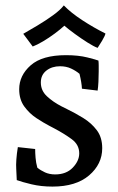

<svg xmlns="http://www.w3.org/2000/svg" viewBox="-20 -671 438 710"><path d="M174 19Q132 19 96.5 10.5Q61 2 42 -5L40 -47Q39 -60 40.5 -81.5Q42 -103 46 -127L110 -120Q110 -106 111.5 -87.5Q113 -69 118 -51Q130 -41 146.5 -33.5Q163 -26 184 -26Q225 -26 249 -51Q273 -76 273 -104Q273 -136 245 -156.5Q217 -177 181 -196L162 -206Q141 -217 115 -234Q89 -251 70 -277Q51 -303 51 -341Q51 -392 93.5 -429.5Q136 -467 224 -467Q270 -467 303.5 -458.5Q337 -450 344 -447Q345 -439 345 -428.5Q345 -418 345 -407Q345 -388 344 -368.5Q343 -349 341 -336L283 -343Q282 -365 274 -398Q261 -409 243 -417.5Q225 -426 202 -426Q172 -426 151.5 -410Q131 -394 131 -366Q131 -336 153.5 -315Q176 -294 207 -278L227 -268Q258 -253 288 -234.5Q318 -216 338 -189.5Q358 -163 358 -123Q358 -64 309.5 -22.5Q261 19 174 19ZM101 -499 66 -546Q89 -559 119 -577Q149 -595 176 -614.5Q203 -634 216 -651Q242 -624 284 -596.5Q326 -569 370 -547Q368 -538 357 -519.5Q346 -501 341 -494Q327 -499 304 -513.5Q281 -528 257 -545.5Q233 -563 218 -576Q204 -563 182.5 -547Q161 -531 139 -518Q117 -505 101 -499Z"/></svg>

Font: Maname
Style: Regular
Weight: 400
Designer: Pathum Egodawatta
Foundry: mooniak
Version: Version 1.000; ttfautohint (v1.8.4.7-5d5b)